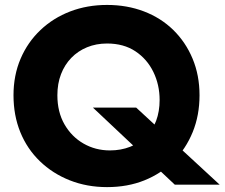

<svg xmlns="http://www.w3.org/2000/svg" viewBox="-20 -736 910 778"><path d="M212.5 -350Q212.5 -397.2 227.2 -435.3Q241.8 -473.5 268.8 -501.4Q295.8 -529.3 332.8 -544.5Q369.7 -559.7 413.8 -559.7Q481.2 -559.7 528.6 -528.2Q576 -496.7 601.4 -444.6Q626.8 -392.5 626.8 -330.7Q626.8 -284.5 612.7 -246.6Q598.5 -208.7 571.5 -182.2Q544.5 -155.7 507.1 -141.1Q469.7 -126.5 425.5 -126.5Q366.7 -126.5 318.4 -154.3Q270.2 -182 241.3 -232.1Q212.5 -282.2 212.5 -350ZM34.7 -350Q34.7 -268.7 62.2 -200.7Q89.8 -132.8 141.5 -82.8Q193.2 -32.8 262.8 -5.3Q332.3 22.2 413.8 22.2Q497.2 22.2 565.4 -5.3Q633.7 -32.8 683.3 -82.8Q733 -132.8 760.8 -200.7Q788.5 -268.7 788.5 -350Q788.5 -430.8 760.4 -498.2Q732.3 -565.5 682.2 -614.5Q632 -663.5 563.3 -689.8Q494.7 -716 413.8 -716Q333.5 -716 264.8 -689.8Q196 -663.5 144.2 -614.5Q92.3 -565.5 63.5 -498.2Q34.7 -430.8 34.7 -350ZM356.5 -300 688.2 12.2H870L531.8 -300Z"/></svg>

Font: Jost* Book
Style: Regular
Weight: 400
Version: Version 3.000